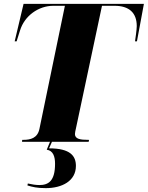

<svg xmlns="http://www.w3.org/2000/svg" viewBox="-20 -734 765 994"><path d="M94 0H239L222 41C255 46 265 76 265 114C265 203 231 224 184 224C167 224 146 221 124 216L122 226C147 234 173 240 217 240C301 240 373 203 373 125C373 74 345 34 234 34L249 0H439L441 -10H436C397 -10 368 -14 368 -40C368 -46 370 -56 375 -78L508 -704H573C647 -704 688 -669 688 -599C688 -581 681 -534 679 -520H689L725 -714H102L56 -520H66L84 -577C107 -652 179 -704 256 -704H316L184 -66C174 -19 138 -10 101 -10H95Z"/></svg>

Font: Noto Serif Display SemiCondensed Black
Style: Italic
Weight: 900
Width: 4
Italic angle: -12°
Designer: Monotype Design Team
Foundry: Monotype Imaging Inc.
Version: Version 2.009